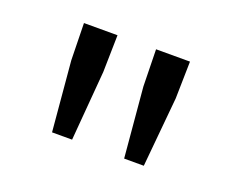

<svg xmlns="http://www.w3.org/2000/svg" viewBox="-59 -865 575 468"><g transform="rotate(20 228.0 -631.5)"><path d="M108 -493H160L175 -674L177 -770H90L92 -674ZM295 -493H346L363 -674L365 -770H277L279 -674Z"/></g></svg>

Font: Noto Sans KR DemiLight
Style: Regular
Weight: 350
Designer: Ryoko NISHIZUKA 西塚涼子 (kana, bopomofo & ideographs); Paul D. Hunt (Latin, Greek & Cyrillic); Sandoll Communications 산돌커뮤니
Foundry: Adobe
Version: Version 2.004;hotconv 1.0.118;makeotfexe 2.5.65603